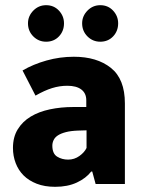

<svg xmlns="http://www.w3.org/2000/svg" viewBox="-20 -710 552 741"><path d="M67 -438Q108 -462 159.5 -476.5Q211 -491 265 -491Q354 -491 408 -448Q462 -405 462 -311V0H349L336 -48H332Q312 -22 276.5 -5.5Q241 11 193 11Q152 11 121.5 -1Q91 -13 71 -33Q51 -53 40.5 -80.5Q30 -108 30 -139Q30 -181 48.5 -211Q67 -241 98.5 -260Q130 -279 172.5 -288Q215 -297 263 -297H313V-323Q313 -350 294 -364.5Q275 -379 240 -379Q210 -379 181 -370Q152 -361 117 -341ZM314 -207 281 -206Q253 -205 234 -200Q215 -195 203.5 -187.5Q192 -180 187 -169.5Q182 -159 182 -148Q182 -117 200.5 -105.5Q219 -94 243 -94Q267 -94 286.5 -108Q306 -122 314 -139ZM88 -620Q88 -648 108.5 -669Q129 -690 158 -690Q188 -690 207.5 -669Q227 -648 227 -620Q227 -590 207.5 -569.5Q188 -549 158 -549Q129 -549 108.5 -569.5Q88 -590 88 -620ZM297 -620Q297 -648 317.5 -669Q338 -690 367 -690Q397 -690 416.5 -669Q436 -648 436 -620Q436 -590 416.5 -569.5Q397 -549 367 -549Q338 -549 317.5 -569.5Q297 -590 297 -620Z"/></svg>

Font: Mukta Mahee ExtraBold
Style: Regular
Weight: 800
Designer: Shuchita Grover, Noopur Datye, Girish Dalvi, Yashodeep Gholap
Foundry: Ek Type
Version: Version 2.538;PS 1.000;hotconv 16.6.51;makeotf.lib2.5.65220;